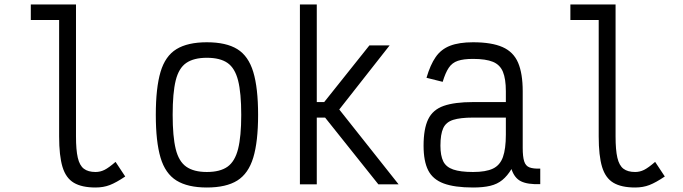

<svg xmlns="http://www.w3.org/2000/svg" viewBox="-20 -820 3040 854"><path d="M405 14Q344 14 308.5 -7Q273 -28 258 -77.5Q243 -127 243 -213V-731H117V-800H318V-213Q318 -153 326 -118.5Q334 -84 353 -69.5Q372 -55 405 -55Q426 -55 445 -64.5Q464 -74 494 -100L537 -35Q497 -8 468.5 3Q440 14 405 14Z M900 14Q815 14 765 -17Q715 -48 694 -119Q673 -190 673 -309Q673 -429 694 -500Q715 -571 765 -601.5Q815 -632 900 -632Q986 -632 1035.5 -601.5Q1085 -571 1106.5 -500Q1128 -429 1128 -309Q1128 -190 1106.5 -119Q1085 -48 1035.5 -17Q986 14 900 14ZM900 -55Q959 -55 992 -78.5Q1025 -102 1039 -157.5Q1053 -213 1053 -309Q1053 -407 1039 -462Q1025 -517 992 -540Q959 -563 900 -563Q842 -563 808.5 -540Q775 -517 761.5 -462Q748 -407 748 -309Q748 -213 761.5 -157.5Q775 -102 808.5 -78.5Q842 -55 900 -55Z M1314 0V-800H1389V-366H1422L1623 -618H1713L1489 -333L1753 0H1663L1426 -297H1389V0Z M2084 14Q2002 14 1953.5 -4Q1905 -22 1884.5 -62.5Q1864 -103 1864 -172Q1864 -247 1884.5 -289.5Q1905 -332 1953.5 -349Q2002 -366 2084 -366H2230V-414Q2230 -469 2217 -500.5Q2204 -532 2172.5 -545Q2141 -558 2084 -558Q2042 -558 2016.5 -549.5Q1991 -541 1976 -518.5Q1961 -496 1949 -456L1877 -474Q1894 -532 1918 -566.5Q1942 -601 1982 -616.5Q2022 -632 2084 -632Q2167 -632 2215.5 -610.5Q2264 -589 2284.5 -541Q2305 -493 2305 -414V-162Q2305 -123 2311.5 -102.5Q2318 -82 2335 -75.5Q2352 -69 2383 -70V-1Q2327 1 2297.5 -13.5Q2268 -28 2255 -68Q2237 -38 2214.5 -19.5Q2192 -1 2160.5 6.5Q2129 14 2084 14ZM2084 -55Q2141 -55 2172.5 -70Q2204 -85 2217 -121.5Q2230 -158 2230 -221V-297H2084Q2028 -297 1996 -287Q1964 -277 1951.5 -250Q1939 -223 1939 -172Q1939 -128 1951.5 -102.5Q1964 -77 1996 -66Q2028 -55 2084 -55Z M2805 14Q2744 14 2708.5 -7Q2673 -28 2658 -77.5Q2643 -127 2643 -213V-731H2517V-800H2718V-213Q2718 -153 2726 -118.5Q2734 -84 2753 -69.5Q2772 -55 2805 -55Q2826 -55 2845 -64.5Q2864 -74 2894 -100L2937 -35Q2897 -8 2868.5 3Q2840 14 2805 14Z"/></svg>

Font: Victor Mono Thin
Style: Regular
Weight: 400
Monospace: yes
Version: Version 1.561;gftools[0.9.30]